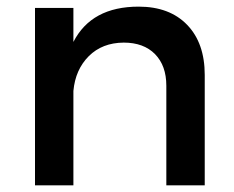

<svg xmlns="http://www.w3.org/2000/svg" viewBox="-20 -556 703 576"><path d="M85 0V-532.2H200.2V-430.2Q254.4 -536.1 396 -536.1Q488.8 -536.1 541.5 -481.4Q594.2 -426.8 594.2 -331.1V0H479V-298.8Q479 -358.9 445.1 -393.6Q411.1 -428.2 351.1 -428.2Q286.6 -427.7 246.3 -387.5Q206.1 -347.2 200.2 -283.2V0Z"/></svg>

Font: Trueno
Style: Rg
Weight: 400
Designer: Julieta Ulanovsky
Foundry: Julieta Ulanovsky
Version: Version 3.001b